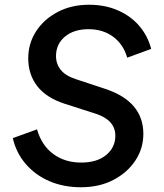

<svg xmlns="http://www.w3.org/2000/svg" viewBox="-20 -777 689 809"><path d="M321 12Q248 12 188.5 -13.5Q129 -39 88.5 -86Q48 -133 34 -195L136 -232Q155 -165 204 -128.5Q253 -92 322 -92Q389 -92 427.5 -124Q466 -156 466 -205Q466 -271 383 -298L252 -340Q175 -365 137 -414Q99 -463 99 -531Q99 -594 132 -645Q165 -696 223 -726.5Q281 -757 355 -757Q423 -757 477.5 -733Q532 -709 567.5 -667Q603 -625 617 -571L516 -534Q500 -590 457 -622Q414 -654 353 -654Q291 -654 253.5 -622.5Q216 -591 216 -541Q216 -507 236.5 -482Q257 -457 301 -443L422 -403Q584 -350 584 -213Q584 -151 550 -100Q516 -49 457 -18.5Q398 12 321 12Z"/></svg>

Font: Plus Jakarta Sans SemiBold
Style: Italic
Weight: 600
Italic angle: -8°
Designer: Gumpita Rahayu
Foundry: Tokotype
Version: Version 2.071; ttfautohint (v1.8.4.7-5d5b);gftools[0.9.29]